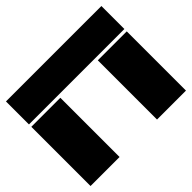

<svg xmlns="http://www.w3.org/2000/svg" viewBox="-157 -912 1124 1124"><g transform="rotate(-45 405.0 -350.0)"><path d="M9.8 -509.8V-700.2H799.8V-509.8ZM9.8 0V-490.2H250V0ZM560.1 0V-490.2H799.8V0Z"/></g></svg>

Font: Nastup Basic
Style: Regular
Weight: 400
Designer: Maksym Kobuzan
Foundry: Zakznak
Version: Version 1.020;FEAKit 1.0